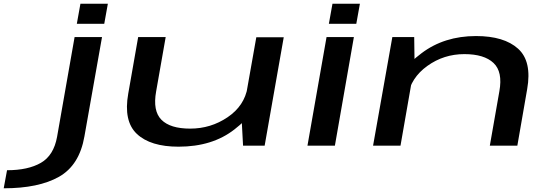

<svg xmlns="http://www.w3.org/2000/svg" viewBox="-232 -786 2979 1036"><path d="M-212 230Q-23.5 230 86.5 167.8Q196.5 105.5 223.5 -50L318.5 -586H170.5L76 -48Q58 52.5 -11.2 92.5Q-80.5 132.5 -194 132.5ZM202 -766 182.5 -657.5H330.5L350 -766Z M1079.5 0H1196L1299 -585H1151L1072 -139.5ZM662 -586H513.5L460 -281Q433.5 -132 506.8 -63.2Q580 5.5 731.5 5.5Q914 5.5 1033.2 -87.8Q1152.5 -181 1166.5 -262.5L1104 -315.5Q1087 -215 996.2 -153.5Q905.5 -92 794 -92Q686.5 -92 639 -139.8Q591.5 -187.5 610.5 -293Z M1427 0H1575L1677.5 -586H1530ZM1562 -766 1542.5 -657.5H1690.5L1710 -766Z M1781 0H1929L2005 -435L2003 -586H1885ZM2411 0H2559.5L2612.5 -305Q2639 -455 2563.5 -523.2Q2488 -591.5 2336.5 -591.5Q2165 -591.5 2042.5 -498.8Q1920 -406 1905 -323.5L1967.5 -266.5Q1985 -366.5 2073.8 -430.2Q2162.5 -494 2273.5 -494Q2380.5 -494 2431 -446.2Q2481.5 -398.5 2462.5 -293.5Z"/></svg>

Font: Anybody ExtraExpanded Medium
Style: Italic
Weight: 500
Width: 8
Italic angle: -10°
Version: Version 1.113;gftools[0.9.25]